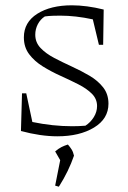

<svg xmlns="http://www.w3.org/2000/svg" viewBox="-20 -507 481 724"><path d="M59 -13 63 -155H79L102 -47Q179 -31 252 -31Q277 -31 302 -33Q321 -45 333.5 -65Q346 -85 346 -107Q346 -134 326.5 -153.5Q307 -173 275.5 -189Q244 -205 208.5 -221Q173 -237 141.5 -256.5Q110 -276 90 -302.5Q70 -329 70 -366Q70 -423 120.5 -455Q171 -487 251 -487Q278 -487 308.5 -483Q339 -479 371 -471L369 -338H353L330 -434Q265 -448 207 -448Q193 -448 178.5 -447.5Q164 -447 149 -445Q132 -434 122.5 -415.5Q113 -397 113 -376Q113 -347 133 -326Q153 -305 184.5 -288.5Q216 -272 251 -256Q286 -240 317.5 -221.5Q349 -203 369 -177.5Q389 -152 389 -116Q389 -59 334.5 -26Q280 7 196 7Q165 7 130.5 2Q96 -3 59 -13ZM188 193 207 97 188 64Q201 53 212 47.5Q223 42 236 38Q244 47 250 56.5Q256 66 259 80Q249 109 235 138Q221 167 202 197Z"/></svg>

Font: Piazzolla ExtraLight
Style: Regular
Weight: 200
Designer: Juan Pablo del Peral
Foundry: Huerta Tipografica
Version: Version 1.330